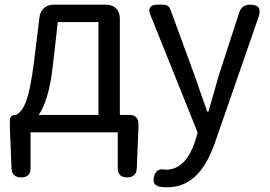

<svg xmlns="http://www.w3.org/2000/svg" viewBox="-20 -563 1151 817"><path d="M490 -308V-485C490 -520 467 -543 432 -543H207C175 -543 152 -522 148 -490L125 -302C103 -127 79 -91 48 -74H45C31 -74 22 -65 22 -51V-17L29 154C30 179 45 192 70 192C96 192 110 179 110 153V0H295H481V153C481 179 495 192 521 192C546 192 561 179 562 154L569 -17V-38C569 -60 555 -74 533 -74H490ZM399 -271V-74H272H145C171 -112 193 -177 205 -285L226 -469H399Z M996 -248 1081 -493C1092 -527 1080 -543 1044 -543C1021 -543 1005 -532 998 -510L911 -242C897 -193 881 -138 867 -88H862C843 -139 825 -194 808 -242L705 -523C701 -535 690 -543 677 -543H650H647C620 -543 609 -527 619 -502L821 1L809 42C786 109 748 159 687 159C686 159 685 159 683 159C657 153 641 164 635 190C630 212 636 225 657 231C667 233 679 234 691 234C799 234 856 152 894 46Z"/></svg>

Font: GenSenRounded2 TW R
Style: Regular
Weight: 400
Version: Version 2.100;PS 2.1;hotconv 16.6.51;makeotf.lib2.5.65220 DE